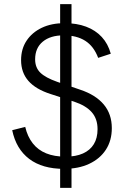

<svg xmlns="http://www.w3.org/2000/svg" viewBox="-20 -817 601 929"><path d="M289 0Q185 0 121.5 -48Q58 -96 39 -187L102 -203Q113 -156 138.5 -123.5Q164 -91 203.5 -75Q243 -59 297 -59Q347 -59 381.5 -74.5Q416 -90 434 -119.5Q452 -149 452 -192Q452 -242 424 -274Q396 -306 339 -325L225 -362Q153 -385 117.5 -425.5Q82 -466 82 -526Q82 -580 108.5 -620Q135 -660 182 -682.5Q229 -705 293 -705Q351 -705 396.5 -688Q442 -671 472.5 -638Q503 -605 516 -557L455 -537Q434 -593 392.5 -619.5Q351 -646 288 -646Q224 -646 187 -615.5Q150 -585 150 -530Q150 -490 175 -465.5Q200 -441 257 -421L368 -383Q443 -358 482 -311.5Q521 -265 521 -197Q521 -137 492.5 -93Q464 -49 412 -24.5Q360 0 289 0ZM271 92V-797H326V92Z"/></svg>

Font: TikTok Sans 24pt Light
Style: Regular
Weight: 300
Version: Version 4.000